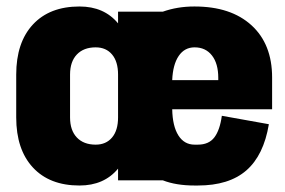

<svg xmlns="http://www.w3.org/2000/svg" viewBox="-20 -556 879 592"><path d="M819 -219H511Q512 -167 530 -138.5Q548 -110 580 -110H590Q624 -110 641 -132.5Q658 -155 664 -199L809 -173Q793 -77 739.5 -30.5Q686 16 590 16H580Q523 16 482 0H344V-36Q301 16 225 16Q133 16 81.5 -39.5Q30 -95 30 -194V-326Q30 -425 81.5 -480.5Q133 -536 225 -536Q301 -536 344 -484V-520H482Q527 -536 579 -536H580Q692 -536 755.5 -478Q819 -420 819 -317ZM344 -194V-326Q344 -366 325.5 -388Q307 -410 275 -410Q238 -410 217 -388Q196 -366 196 -326V-194Q196 -154 217 -132Q238 -110 275 -110Q307 -110 325.5 -132Q344 -154 344 -194ZM653 -309V-316Q653 -360 633.5 -385Q614 -410 580 -410Q549 -410 531 -383.5Q513 -357 511 -309Z"/></svg>

Font: Akshar
Style: Bold
Weight: 700
Designer: Tall Chai
Foundry: Tall Chai
Version: Version 1.000